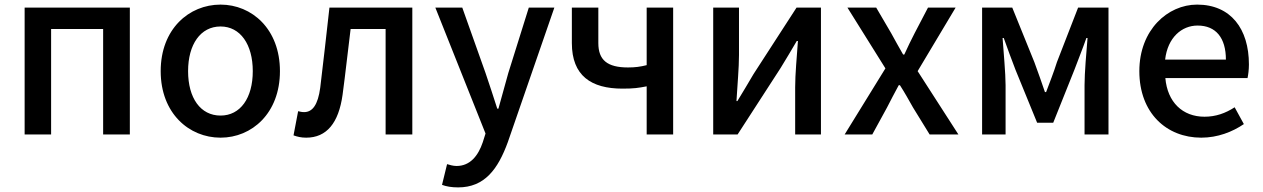

<svg xmlns="http://www.w3.org/2000/svg" viewBox="-20 -584 5487 834"><path d="M87 0H202V-458H428V0H544V-551H87Z M938 14C1074 14 1196 -92 1196 -275C1196 -458 1074 -564 938 -564C801 -564 678 -458 678 -275C678 -92 801 14 938 14ZM938 -82C851 -82 797 -158 797 -275C797 -391 851 -469 938 -469C1024 -469 1078 -391 1078 -275C1078 -158 1024 -82 938 -82Z M1310 14C1399 14 1451 -50 1468 -172C1481 -268 1491 -363 1503 -458H1655V0H1771V-551H1411C1398 -435 1385 -318 1371 -203C1361 -128 1337 -97 1301 -97C1291 -97 1283 -99 1275 -101L1255 4C1272 10 1288 14 1310 14Z M1970 230C2085 230 2143 151 2186 33L2388 -551H2277L2188 -267C2174 -217 2159 -163 2145 -112H2140C2123 -164 2106 -218 2089 -267L1988 -551H1871L2089 -4L2077 34C2057 93 2022 137 1963 137C1948 137 1932 132 1922 129L1900 219C1919 226 1941 230 1970 230Z M2789 0H2904V-551H2789V-301C2761 -294 2739 -291 2708 -291C2618 -291 2579 -323 2579 -397V-551H2464V-397C2464 -255 2548 -199 2684 -199C2733 -199 2753 -202 2789 -209Z M3078 0H3184L3371 -289C3391 -321 3421 -372 3441 -406H3446C3441 -335 3434 -262 3434 -205V0H3546V-551H3440L3253 -262C3234 -229 3203 -178 3183 -145H3179C3183 -215 3190 -288 3190 -345V-551H3078Z M3649 0H3769L3833 -117C3850 -150 3867 -183 3884 -214H3889C3909 -183 3928 -149 3946 -117L4018 0H4143L3966 -275L4131 -551H4011L3953 -440C3937 -409 3922 -378 3908 -347H3903C3885 -378 3868 -409 3851 -440L3786 -551H3661L3826 -287Z M4246 0H4348V-214C4348 -266 4339 -360 4335 -419H4340C4355 -375 4375 -324 4391 -281L4485 -51H4555L4647 -281C4663 -324 4683 -373 4699 -419H4704C4699 -360 4691 -266 4691 -214V0H4795V-551H4663L4571 -314C4557 -269 4540 -227 4524 -184H4519C4505 -227 4489 -269 4473 -314L4377 -551H4246Z M5198 14C5269 14 5333 -11 5383 -45L5343 -118C5303 -92 5261 -77 5212 -77C5117 -77 5051 -140 5042 -245H5399C5402 -259 5405 -281 5405 -304C5405 -459 5326 -564 5180 -564C5052 -564 4929 -454 4929 -275C4929 -93 5047 14 5198 14ZM5041 -325C5052 -421 5113 -473 5182 -473C5262 -473 5305 -419 5305 -325Z"/></svg>

Font: Noto Sans CJK TC Medium
Style: Regular
Weight: 500
Designer: Ryoko NISHIZUKA 西塚涼子 (kana, bopomofo & ideographs); Paul D. Hunt (Latin, Greek & Cyrillic); Sandoll Communications 산돌커뮤니
Foundry: Adobe
Version: Version 2.004;hotconv 1.0.118;makeotfexe 2.5.65603